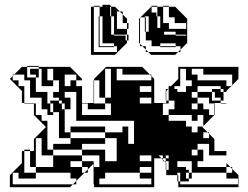

<svg xmlns="http://www.w3.org/2000/svg" viewBox="-20 -778 1032 798"><path d="M297 -444V-468H249V-420H273V-444ZM609 -444V-462L603 -468H489V-492H465V-444ZM729 -492V-420H777V-444H753V-492ZM393 -396V-420H371V-396ZM609 -396V-420H561V-396ZM561 -372V-348H609V-372ZM849 -204V-222L843 -228H825V-204ZM777 -156V-132H801V-156ZM669 -120H657V-132H639L651 -120H657V-114L663 -108H669V-102L671 -100V-72H681V-108H669V-120H681V-132H669ZM489 -180H513V-156H561V-108H609V-132H489ZM561 -60H609V-84H561ZM393 -60V-36H371V-60ZM753 -60V-36H765V-24H729V-60H717V-50H721V-24H729V-12H969V-36H921V-60H777V-108H717V-84H753V-72H765V-60H777V-36H765V-60ZM393 -396H371V-372H393ZM909 -360H897V-372H873V-396H861V-408H897V-396H909ZM441 -492H417V-372H441ZM873 -324H871V-348H849V-372H801V-396H753V-420H691L721 -450V-500H971V-450L945 -424V-420H941L945 -424V-468H825V-492H777V-468H801V-444H921V-420H941L921 -400V-396H909V-408H897V-420H801V-396H861V-360H897V-350H871V-348H873ZM921 -348H897V-350H921ZM873 -300H871V-324H873ZM777 -324H801V-348H777ZM189 -312H201V-300H177V-324H153V-372H105V-444H81V-468H39L71 -500H93V-456H129V-396H177V-348H189ZM729 -252V-228H753V-204H777V-180H729V-204H705V-252H681V-228H633V-252H609V-348H633V-276H681V-252ZM561 -324H585V-228H633V-204H681V-180H657V-168H669V-156H681V-180H705V-132H669V-156H657V-168H621V-156H633V-138L621 -150V-156H561V-180H633V-204H561ZM129 -84H201V-132H153V-204H129ZM393 -60H371V-84H393ZM273 -180V-204H225V-252H249V-228H273V-204H417V-180H321V-156H417V-108H465V-204H417V-228H273V-252H417V-228H489V-252H513V-180H537V-276H297V-396H249V-372H273V-324H249V-252H225V-312H201V-348H189V-360H225V-348H237V-324H249V-348H237V-360H225V-372H201V-396H225V-444H201V-492H177V-444H201V-420H153V-468H141V-456H129V-468H105V-492H141V-468H153V-492H141V-500H93V-504H141V-500H271L321 -450V-444H297V-420H321V-350H369V-348H417V-324H345V-348H321V-300H441V-348H417V-372H371V-350H369V-444H371V-420H393V-444H371V-450L421 -500H571L603 -468H609V-462L621 -450V-350H671V-360H669V-408H679L671 -400V-360H681V-348H657V-300H681V-324H705V-360H681V-408H679L681 -410V-420H705V-408H717V-396H777V-372H801V-348H825V-324H849V-300H871L825 -254V-252H823L825 -254V-300H801V-276H777V-300H681V-276H753V-252H777V-228H801V-252H823L821 -250L843 -228H849V-222L871 -200V-150H921V-132H849V-180H801V-156H825V-108H801V-84H921V-60H945V-76L937 -84H921V-100L937 -84H945V-76L971 -50V0H721V-24H717V-50H671V-72H669V-102L663 -108H657V-114L651 -120H621V0H371V-12H369V-98L371 -100V-84H393V-132H321V-156H201V-180ZM273 -36V-60H129V-84H105V-150H121V-200L171 -250L121 -300V-348H81V-350H71V-400L21 -450L33 -462V-468H39L33 -462V-444H57V-420H81V-350H121V-348H129V-300H153V-276H177V-156H201V-132H321V-108H369V-98L345 -74V-60H331L345 -74V-84H321V-108H273V-84H321V-60H331L297 -26V-12H283L297 -26V-36ZM21 0V-50L71 -100V-150H81V-156H105V-150H81V-60H129V-36H57V-60H33V-12H283L271 0ZM561 -36V-60H417V-36H393V-12H371V-36H393V-12H609V-36ZM442 -730V-750H438V-730ZM394 -706H390V-710H394ZM710 -646H662V-634H710V-630H754V-634H710ZM730 -562H720L730 -572V-586H710V-598H646V-586H710V-582H646V-586H610V-610H586V-646H582V-658H586V-646H598V-710H582V-706H586V-682H582V-706H564L608 -750H610V-726H630V-710H634V-662H646V-710H634V-750H610V-754H634V-750H658V-682H682V-658H754V-682H706V-706H682V-750H658V-754H682V-750H708L758 -700V-598H756L730 -572ZM454 -582H390V-586H454ZM454 -646V-710H442V-730H438V-710H442V-646ZM394 -682H390V-706H394ZM586 -658V-682H582V-658ZM394 -658H390V-682H394ZM394 -610V-634H390V-610ZM394 -610V-586H390V-610ZM608 -550 596 -562H586V-572L572 -586H562V-596L558 -600V-700L562 -704V-706H564L562 -704V-596L572 -586H586V-572L596 -562H720L708 -550ZM358 -550V-750H370V-562H466V-586H454V-598H406V-646H394V-634H390V-658H394V-646H406V-710H394V-750H370V-754H394V-750H406V-758H438V-754H442V-750H458L478 -730H490V-718L508 -700V-682H514V-658H508V-682H490V-718L478 -730H466V-658H508V-634H514V-610H508V-634H454V-646H442V-634H454V-630H502V-610H508V-600L458 -550Z"/></svg>

Font: Rubik Broken Fax
Style: Regular
Weight: 400
Designer: Hubert and Fischer, NaN
Foundry: Hubert and Fischer, NaN
Version: Version 2.201